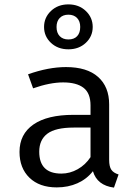

<svg xmlns="http://www.w3.org/2000/svg" viewBox="-20 -844 640 876"><path d="M521 -48 500 12Q423 2 404 -63Q376 -27 333.5 -8Q291 11 239 11Q160 11 114.5 -33Q69 -77 69 -151Q69 -232 132.5 -276Q196 -320 315 -320H393V-363Q393 -419 361 -443.5Q329 -468 268 -468Q208 -468 131 -441L108 -505Q201 -538 281 -538Q377 -538 427.5 -493Q478 -448 478 -368V-115Q478 -84 488 -69.5Q498 -55 521 -48ZM393 -127V-262H317Q233 -262 196 -234Q159 -206 159 -152Q159 -52 260 -52Q299 -52 334.5 -72Q370 -92 393 -127ZM403 -721Q403 -678 371.5 -648.5Q340 -619 292 -619Q244 -619 212.5 -648.5Q181 -678 181 -721Q181 -764 212.5 -794Q244 -824 292 -824Q340 -824 371.5 -794Q403 -764 403 -721ZM238 -721Q238 -694 252.5 -679Q267 -664 292 -664Q318 -664 332 -679Q346 -694 346 -721Q346 -747 331.5 -762Q317 -777 292 -777Q267 -777 252.5 -762Q238 -747 238 -721Z"/></svg>

Font: FiraDG Mono
Style: Regular
Weight: 400
Designer: Carrois Corporate & Edenspiekermann AG
Foundry: Carrois Corporate GbR & Edenspiekermann AG
Version: Version 3.206